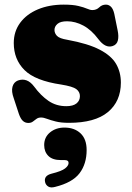

<svg xmlns="http://www.w3.org/2000/svg" viewBox="-20 -517 572 830"><path d="M270 -425Q241.5 -425 228.5 -413.8Q215.5 -402.5 215.5 -387.5Q215.5 -373.5 226.2 -362Q237 -350.5 271 -345Q361 -328.5 411.2 -302.2Q461.5 -276 482 -240.5Q502.5 -205 502.5 -160Q502.5 -79 446.5 -32.5Q390.5 14 278 14Q244 14 221.2 8.2Q198.5 2.5 183.5 -3.2Q168.5 -9 157.5 -9Q145.5 -9 137.8 -3.2Q130 2.5 122.2 8.5Q114.5 14.5 102.5 14.5Q88.5 14.5 78.8 5.5Q69 -3.5 61.5 -25L39.5 -92Q28.5 -122 34 -142Q39.5 -162 57.5 -169Q97 -183 127 -143.5Q156 -104 189.5 -81Q223 -58 266.5 -58Q296 -58 310.8 -70Q325.5 -82 325.5 -101.5Q325.5 -120 309.8 -131.8Q294 -143.5 244.5 -151.5Q132 -168 85.8 -214.2Q39.5 -260.5 39.5 -331Q39.5 -381 67.2 -418.5Q95 -456 143.8 -476.5Q192.5 -497 255.5 -497Q295 -497 318.8 -491.2Q342.5 -485.5 356.2 -479.5Q370 -473.5 379 -473.5Q397 -473.5 409 -485.2Q421 -497 438 -497Q450 -497 459.5 -488Q469 -479 474 -457.5L488.5 -386Q494 -360 489.5 -342Q485 -324 467 -318Q435.5 -307.5 405 -348Q375 -388 340.2 -406.5Q305.5 -425 270 -425ZM243.5 175Q207 175 189 157Q171 139 171 110Q171 76 196.5 55.2Q222 34.5 258.5 34.5Q301.5 34.5 328 59.2Q354.5 84 354.5 131.5Q354.5 191.5 323.8 232Q293 272.5 218 291Q199.5 296 188.8 289.5Q178 283 175 270.5Q168.5 243 202 234Q246.5 223 261.5 211Q276.5 199 276.5 187.5Q276.5 175 259.5 175Z"/></svg>

Font: Fraunces 9pt Soft Black
Style: Regular
Weight: 900
Version: Version 1.000;[b76b70a41]